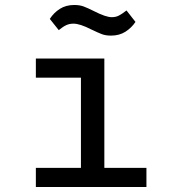

<svg xmlns="http://www.w3.org/2000/svg" viewBox="-20 -751 680 771"><path d="M124 -77H305V-439H124V-516H399V-77H568V0H124ZM346 -633Q301 -656 275 -656Q259 -656 246 -650Q233 -644 216 -630L180 -675Q196 -700 220.5 -715.5Q245 -731 278 -731Q300 -731 316 -725Q332 -719 358 -706Q405 -682 429 -682Q445 -682 457.5 -688.5Q470 -695 488 -709L524 -663Q508 -639 483.5 -623.5Q459 -608 426 -608Q404 -608 388.5 -614Q373 -620 346 -633Z"/></svg>

Font: Writer
Style: Regular
Weight: 400
Monospace: yes
Designer: Mike Abbink, Paul van der Laan, Pieter van Rosmalen
Foundry: Bold Monday
Version: Version 2.001 2020